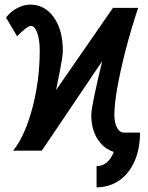

<svg xmlns="http://www.w3.org/2000/svg" viewBox="-20 -652 640 831"><path d="M517 -78V12Q453 12 414 -34Q375 -80 375 -155Q375 -173 388 -236.5Q401 -300 425 -398.5Q449 -497 480 -618H578L161 0H37Q72 -44 97.5 -112.5Q123 -181 137.5 -263.5Q152 -346 152 -432Q152 -481 141 -510.5Q130 -540 113 -540Q106 -540 89.5 -527.5Q73 -515 54 -495L6 -576Q26 -602 54.5 -617Q83 -632 110 -632Q174 -632 213 -577Q252 -522 252 -432Q252 -412 240.5 -351Q229 -290 209 -199.5Q189 -109 161 0H41L469 -618H578Q547 -525 524 -436Q501 -347 488 -274Q475 -201 475 -155Q475 -121 486.5 -99.5Q498 -78 517 -78ZM398 159V67Q438 67 462 27Q486 -13 486 -78H586Q586 -8 562.5 45.5Q539 99 497 128.5Q455 158 398 159Z"/></svg>

Font: Victor Mono Thin
Style: Regular
Weight: 100
Monospace: yes
Designer: Rune Bjørnerås
Version: Version 1.561;gftools[0.9.30]